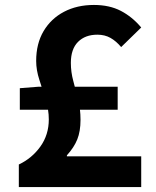

<svg xmlns="http://www.w3.org/2000/svg" viewBox="-20 -755 630 775"><path d="M56 0V-91Q109 -116 143 -163.5Q177 -211 177 -273Q177 -312 164.5 -352.5Q152 -393 139 -432.5Q126 -472 126 -509Q126 -579 156 -629.5Q186 -680 238.5 -707.5Q291 -735 359 -735Q422 -735 468 -711Q514 -687 550 -644L469 -565Q449 -589 426 -602Q403 -615 373 -615Q324 -615 295 -586Q266 -557 266 -501Q266 -464 276 -427.5Q286 -391 295.5 -353Q305 -315 305 -271Q305 -225 292 -192.5Q279 -160 250 -128V-124H550V0ZM60 -312V-399L136 -405H455V-312Z"/></svg>

Font: Noto Sans HK Thin
Style: Bold
Weight: 700
Version: Version 2.004-H2;hotconv 1.0.118;makeotfexe 2.5.65603